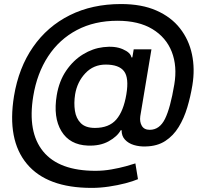

<svg xmlns="http://www.w3.org/2000/svg" viewBox="-20 -728 1008 946"><path d="M576.3 -708.1Q678.3 -708.1 750.7 -676.1Q823.2 -644.2 866.8 -588.4Q910.5 -532.7 925.8 -460.6Q941.1 -388.5 927.9 -308.2Q918.7 -252.1 902.7 -198.7Q886.7 -145.2 860.4 -102.3Q834.2 -59.3 794.4 -33.4Q754.6 -7.5 697.4 -6.4Q666.9 -5.3 639.7 -13.5Q612.6 -21.7 595.7 -40Q578.8 -58.2 579.2 -86.6H574.9Q557.9 -55.4 515.3 -31.8Q472.7 -8.2 412.3 -10.7Q323.5 -14.2 282.5 -81.9Q241.5 -149.5 259.6 -258.9Q271.3 -328.8 306.1 -379.8Q340.9 -430.8 389 -460.2Q437.1 -489.7 489.3 -495.7Q546.2 -502.5 584.9 -485.6Q623.6 -468.8 627.5 -445.3H632.1L638.8 -485.1H726.2L671.2 -155.5Q667.3 -127.5 678.8 -108Q690.3 -88.4 717.7 -88.4Q766.3 -88.4 793 -142.4Q819.6 -196.4 838.8 -311.8Q854 -402 826.2 -473Q798.3 -544 730.6 -584.9Q663 -625.7 558.9 -625.7Q445.3 -625.7 358.7 -579.9Q272 -534.1 217.2 -450.5Q162.3 -366.8 143.8 -253.9Q114.7 -77.1 192.8 18.3Q271 113.6 450.3 113.6Q490.1 113.6 529.3 106.7Q568.5 99.8 600 91.1Q631.4 82.4 647 77.1L659.8 154.8Q635.7 165.1 597.7 175.1Q559.7 185 516.2 191.4Q472.7 197.8 431.5 197.8Q211.3 197.8 112.6 79.5Q13.8 -38.7 49 -254.6Q72.1 -394.5 142.8 -496.3Q213.4 -598 323.9 -653.1Q434.3 -708.1 576.3 -708.1ZM500.7 -409.8Q440.7 -409.8 400.6 -367.2Q360.4 -324.6 350.1 -263.1Q343.4 -220.2 349.1 -182.4Q354.8 -144.5 378.2 -121.1Q401.6 -97.7 447.8 -97.7Q517 -97.7 552.9 -139Q588.8 -180.4 602.6 -263.5Q616.1 -344.5 591.1 -377.1Q566.1 -409.8 500.7 -409.8Z"/></svg>

Font: Inter UI Medium
Style: Italic
Weight: 500
Italic angle: 9.39999°
Designer: Rasmus Andersson
Foundry: rsms
Version: 3.2;8d6f07862